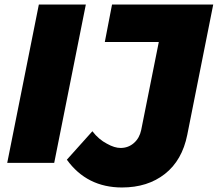

<svg xmlns="http://www.w3.org/2000/svg" viewBox="-20 -721 989 850"><path d="M360 -701H152L12 0H220ZM924 -701H476L444 -535H683L605 -145C600 -122 590 -103 573 -88C556 -73 536 -66 514 -66C496 -66 476 -72 453 -85C430 -97 408 -115 389 -140L276 -14C335 68 417 109 520 109C596 109 659 89 710 49C761 9 794 -49 809 -124Z"/></svg>

Font: Argentum Sans ExtraBold
Style: Italic
Weight: 800
Italic angle: -11.3°
Designer: Julieta Ulanovsky
Foundry: Julieta Ulanovsky
Version: Version 5.001;February 15, 2019;FontCreator 11.5.0.2425 64-b